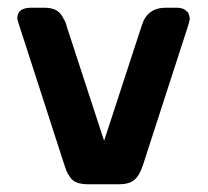

<svg xmlns="http://www.w3.org/2000/svg" viewBox="-20 -478 540 498"><path d="M24.9 -430.2Q24.9 -458 61 -458Q61 -458 94.2 -458Q111.3 -458 122.6 -453.1Q133.8 -448.2 140.9 -436.5Q147.9 -424.8 149.4 -421.4Q150.9 -418 153.8 -407.2L250 -112.8L348.1 -413.1Q362.3 -458 410.2 -458H437Q452.1 -458 460 -452.4Q467.8 -446.8 469 -443.4Q470.2 -439.9 472.2 -432.1Q472.2 -423.3 465.8 -404.8L351.1 -50.8Q342.3 -22.9 328.6 -11.5Q314.9 0 288.1 0H210Q192.9 0 180.9 -3.9Q168.9 -7.8 161.9 -18.3Q154.8 -28.8 152.3 -34.9Q149.9 -41 145 -56.2L33.2 -401.9Q24.9 -426.3 24.9 -430.2Z"/></svg>

Font: CMU Sans Serif
Style: Bold
Weight: 700
Version: Version 0.7.0